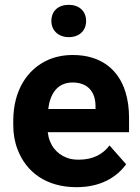

<svg xmlns="http://www.w3.org/2000/svg" viewBox="-20 -766 580 796"><path d="M503 -85 434 -163C407 -127 366 -104 307 -104C288 -104 272 -106 257 -112C214 -128 184 -165 178 -218H515V-278C515 -317 510 -353 500 -385C472 -476 400 -538 282 -538C244 -538 210 -531 180 -518C92 -479 35 -390 35 -265V-246C35 -211 41 -177 53 -146C88 -54 170 10 297 10C395 10 462 -29 503 -85ZM376 -326V-314H180C187 -373 215 -424 281 -424C342 -424 376 -387 376 -326ZM265 -612C308 -612 337 -638 337 -679C337 -720 308 -746 265 -746C222 -746 193 -721 193 -679C193 -639 223 -612 265 -612Z"/></svg>

Font: Asimov
Style: Regular
Weight: 500
Designer: Google
Version: Version 2.000980; 2014